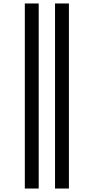

<svg xmlns="http://www.w3.org/2000/svg" viewBox="-20 -918 540 1106"><path d="M123 168V-898H203V168ZM297 168V-898H377V168Z"/></svg>

Font: Iosevka SS08
Style: Regular
Weight: 400
Monospace: yes
Designer: Belleve Invis
Foundry: Belleve Invis
Version: 2.1.0; ttfautohint (v1.8.2)